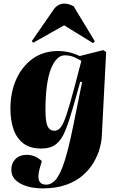

<svg xmlns="http://www.w3.org/2000/svg" viewBox="-20 -819 663 1069"><path d="M437 -362 427 -364 386 -219Q364 -142 343.5 -91.5Q323 -41 292.5 -16.5Q262 8 210 8Q147 8 109.5 -21Q72 -50 55 -100Q38 -150 38 -214Q38 -305 70.5 -377.5Q103 -450 162.5 -492.5Q222 -535 304 -535Q332 -535 360.5 -529Q389 -523 424 -507L555 -540L571 -529L547 -65Q546 -33 535.5 6Q525 45 502 84.5Q479 124 441.5 157Q404 190 348 210Q292 230 215 230Q195 230 166 226Q137 222 109 210.5Q81 199 62 178.5Q43 158 43 125Q43 89 66.5 66Q90 43 128 43Q154 43 175 52.5Q196 62 213 78L203 112Q174 209 237 209Q269 209 294 176.5Q319 144 341 73.5Q363 3 386 -110ZM284 -91Q303 -91 318 -110Q333 -129 350 -179.5Q367 -230 392 -324L433 -480Q410 -494 388.5 -502.5Q367 -511 341 -511Q294 -511 264 -436.5Q234 -362 233 -210Q233 -140 245 -115.5Q257 -91 284 -91ZM508 -589 498 -579 337 -678 165 -581 157 -590 276 -762Q288 -781 304.5 -790Q321 -799 337 -799Q351 -799 364 -795Q377 -791 390 -784Z"/></svg>

Font: Literata 72pt ExtraBold
Style: Italic
Weight: 800
Italic angle: -2°
Designer: Latin by Veronika Burian and Jose Scaglione. Greek by Irene Vlachou. Cyrillic by Vera Evstafieva
Foundry: TypeTogether
Version: Version 3.002